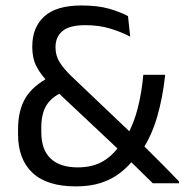

<svg xmlns="http://www.w3.org/2000/svg" viewBox="-20 -670 674 702"><path d="M538.5 0Q529.5 -9 514 -24Q498.5 -39 481.5 -56Q464.5 -73 449.5 -87.2Q434.5 -101.5 427 -109.5L416 -121L174 -348.5L162 -363Q129.5 -396 113.8 -426.2Q98 -456.5 98 -497V-500.5Q98 -570 142 -610Q186 -650 278 -650Q337.5 -650 379.2 -638Q421 -626 448 -611L456 -536Q424 -553 383 -565.5Q342 -578 292.5 -578Q234 -578 208.5 -556.5Q183 -535 183 -498V-495.5Q183 -467 197.8 -443Q212.5 -419 241.5 -391L466.5 -177L486 -155.5Q500.5 -142 515 -127.5Q529.5 -113 544.5 -98Q559.5 -83 574.8 -67.8Q590 -52.5 605 -37Q620 -21.5 634.5 -6.5V0ZM257.5 11.5Q152 11.5 99 -38Q46 -87.5 46 -179V-197.5Q46 -266 72.8 -311.2Q99.5 -356.5 164 -390L207.5 -332.5Q166.5 -313.5 148.8 -283.2Q131 -253 131 -204V-186.5Q131 -123 165 -90.5Q199 -58 264.5 -58Q319.5 -58 357.8 -81Q396 -104 423.5 -147L444.5 -174Q469.5 -219 483.8 -275Q498 -331 504 -396.5H584Q575 -313 554.8 -243.5Q534.5 -174 500 -121.5L478 -98.5Q452.5 -64 421 -39.2Q389.5 -14.5 349.5 -1.5Q309.5 11.5 257.5 11.5Z"/></svg>

Font: Anek Gurmukhi Medium
Style: Regular
Weight: 400
Version: Version 1.003